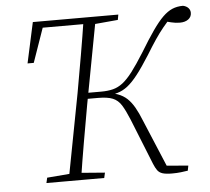

<svg xmlns="http://www.w3.org/2000/svg" viewBox="-50 -741 876 801"><g transform="rotate(-5 387.5 -340.5)"><path d="M639 6Q613 6 599 1.5Q585 -3 577.5 -13.5Q570 -24 563 -41L486 -233Q470 -272 456 -294.5Q442 -317 420 -326Q398 -335 359 -335H294L299 -360H374Q402 -360 423.5 -365.5Q445 -371 464.5 -386Q484 -401 506.5 -430.5Q529 -460 559 -508Q591 -561 615.5 -596Q640 -631 660 -650.5Q680 -670 700 -678.5Q720 -687 745 -687Q759 -684 767 -675.5Q775 -667 775 -655Q775 -638 761.5 -628Q748 -618 726 -618Q708 -618 690 -622.5Q672 -627 656 -631L697 -651Q674 -627 656 -605Q638 -583 620.5 -557Q603 -531 581 -495Q550 -446 527 -416.5Q504 -387 483.5 -371Q463 -355 440 -348.5Q417 -342 386 -339L385 -353Q419 -351 442 -342.5Q465 -334 481 -319Q497 -304 510.5 -280.5Q524 -257 537 -224L623 -19L599 -30L709 -21L705 0Q693 2 676 4Q659 6 639 6ZM78 -504 115 -674H352L351 -647H133L162 -670L104 -504ZM113 0 118 -22 228 -31H246L360 -22L355 0ZM206 0 275 -362Q289 -440 302.5 -518Q316 -596 328 -674H379L311 -312Q297 -234 283.5 -156Q270 -78 258 0ZM340 -642 346 -674H473L469 -652L358 -642Z"/></g></svg>

Font: Source Serif 4 36pt Light
Style: Italic
Weight: 300
Italic angle: -12°
Designer: Frank Grießhammer
Foundry: Adobe Systems Incorporated
Version: Version 4.004;hotconv 1.0.116;makeotfexe 2.5.65601